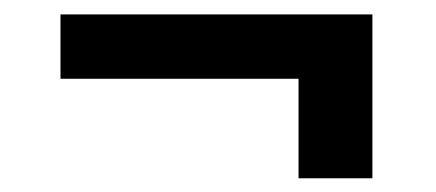

<svg xmlns="http://www.w3.org/2000/svg" viewBox="-20 -402 620 273"><path d="M509.5 -148.5H404.5V-290H66V-381.5H509.5Z"/></svg>

Font: LatoLatin
Style: Bold
Weight: 700
Designer: Lukasz Dziedzic with Adam Twardoch and Botio Nikoltchev
Foundry: tyPoland Lukasz Dziedzic
Version: Version 2.015; 2015-08-06; http://www.latofonts.com/